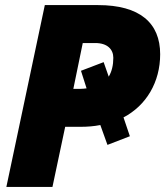

<svg xmlns="http://www.w3.org/2000/svg" viewBox="-20 -734 649 754"><path d="M5 0H186L236 -236H296C323 -236 349 -238 374 -243L402 -165L490 -199L465 -273C555 -320 609 -412 609 -521C609 -644 529 -714 365 -714H156ZM268 -385 305 -565H354C402 -565 425 -540 425 -507C425 -478 419 -453 407 -433L387 -490L298 -456L320 -387C312 -386 303 -385 294 -385Z"/></svg>

Font: Noto Sans UI SemiCondensed Black
Style: Italic
Weight: 900
Width: 4
Italic angle: -372°
Designer: Monotype Design Team
Foundry: Monotype Imaging Inc.
Version: Version 1.901